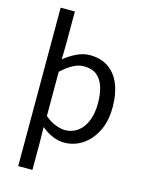

<svg xmlns="http://www.w3.org/2000/svg" viewBox="-147 -883 913 1200"><g transform="rotate(15 310.0 -283.5)"><path d="M92 229V-796H184V-580L182 -486Q218 -515 260.5 -536Q303 -557 347 -557Q419 -557 468 -522.5Q517 -488 542 -426Q567 -364 567 -280Q567 -187 533.5 -121.5Q500 -56 446.5 -21.5Q393 13 331 13Q292 13 255 -3Q218 -19 182 -48L184 45V229ZM316 -64Q361 -64 396.5 -89.5Q432 -115 452 -163.5Q472 -212 472 -279Q472 -339 457.5 -384.5Q443 -430 412 -455Q381 -480 328 -480Q294 -480 258.5 -461Q223 -442 184 -406V-120Q220 -89 255 -76.5Q290 -64 316 -64Z"/></g></svg>

Font: Noto Sans KR
Style: Regular
Weight: 400
Designer: Ryoko NISHIZUKA  (kana, bopomofo & ideographs); Paul D. Hunt (Latin, Greek & Cyrillic); Sandoll Communications , Soo-you
Foundry: Adobe
Version: Version 2.004-H2;hotconv 1.0.118;makeotfexe 2.5.65603